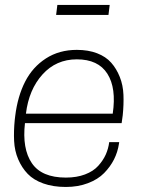

<svg xmlns="http://www.w3.org/2000/svg" viewBox="-20 -740 580 770"><path d="M205.1 -680.2 210 -720.2H419.9L415 -680.2ZM467.8 -246.1H80.1Q68.4 -143.6 107.7 -85.7Q147 -27.8 244.1 -27.8Q287.6 -27.8 321 -40.5Q354.5 -53.2 374 -75Q393.6 -96.7 404.1 -120.1Q414.6 -143.6 418 -169.9H458L457 -163.1Q452.1 -130.4 437.3 -100.8Q422.4 -71.3 397.5 -45.9Q372.6 -20.5 332.8 -5.4Q293 9.8 244.1 9.8Q192.9 9.8 153.8 -4.2Q114.7 -18.1 91.1 -42.7Q67.4 -67.4 53 -101.1Q38.6 -134.8 36.6 -174.6Q34.7 -214.4 39.1 -258.8L41 -274.9Q50.8 -354 80.8 -412.6Q110.8 -471.2 164.1 -505.6Q217.3 -540 288.1 -540Q334 -540 369.4 -526.4Q404.8 -512.7 426 -488.5Q447.3 -464.4 460.4 -431.4Q473.6 -398.4 475.1 -359.6Q476.6 -320.8 472.2 -277.8ZM288.1 -502Q205.1 -502 150.4 -441.4Q95.7 -380.9 84 -284.2H432.1Q447.3 -386.7 410.6 -444.3Q374 -502 288.1 -502Z"/></svg>

Font: Cooper Hewitt
Style: Light Italic
Weight: 704
Designer: Village Type and Design LLC
Foundry: Cooper Hewitt Smithsonian Design Museum
Version: 1.000